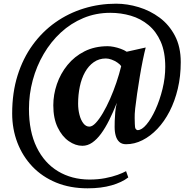

<svg xmlns="http://www.w3.org/2000/svg" viewBox="-20 -771 1030 1041"><path d="M46 -156Q46 -268.5 75.2 -361.8Q104.5 -455 157 -527.2Q209.5 -599.5 280.2 -649.5Q351 -699.5 434.8 -725.2Q518.5 -751 609.5 -751Q670 -751 732 -732.2Q794 -713.5 845.5 -675.2Q897 -637 928.5 -577Q960 -517 960 -434Q960 -357.5 944 -290Q928 -222.5 899.5 -167.2Q871 -112 833.2 -72.2Q795.5 -32.5 752.2 -10.8Q709 11 663.5 11Q641 11 627.5 -1Q614 -13 607.8 -34Q601.5 -55 601.5 -83Q601.5 -94 602 -115.2Q602.5 -136.5 604.8 -162.5Q607 -188.5 613.5 -213.5Q593.5 -163 572.2 -120.2Q551 -77.5 528 -46.2Q505 -15 480 2.2Q455 19.5 426.5 19.5Q389 19.5 352.8 -5.8Q316.5 -31 292.8 -80Q269 -129 269 -200Q269 -258 288.5 -315Q308 -372 345.8 -418.5Q383.5 -465 438.5 -492.8Q493.5 -520.5 564 -520.5Q578.5 -520.5 597.5 -516.8Q616.5 -513 635 -506.2Q653.5 -499.5 667 -490.5L770 -513.5Q762.5 -485 754 -443.2Q745.5 -401.5 737.8 -354.8Q730 -308 723.5 -263.5Q717 -219 713 -183Q709.5 -149.5 710.2 -131Q711 -112.5 711 -99Q711 -78.5 715.8 -72Q720.5 -65.5 726.5 -65.5Q748.5 -65.5 774.2 -96Q800 -126.5 823 -177Q846 -227.5 861 -288.2Q876 -349 876 -409Q876 -489 851.5 -544.8Q827 -600.5 785 -635.2Q743 -670 689.5 -685.8Q636 -701.5 578 -701.5Q500 -701.5 432.2 -673.2Q364.5 -645 310 -594.8Q255.5 -544.5 216.8 -478.2Q178 -412 157.5 -336Q137 -260 137 -180.5Q137 -58 178.8 27.5Q220.5 113 294.5 157.5Q368.5 202 464.5 202.5Q511 202.5 550 195Q589 187.5 617.8 177Q646.5 166.5 663.5 157L675.5 191Q640.5 218 584.5 234Q528.5 250 455 250Q360 250 284.2 218.8Q208.5 187.5 155.5 131.8Q102.5 76 74.2 2.2Q46 -71.5 46 -156ZM403.5 -209Q403.5 -177.5 410.8 -149Q418 -120.5 431.8 -102.5Q445.5 -84.5 464.5 -84.5Q480.5 -84.5 499.2 -104.5Q518 -124.5 538 -158.5Q558 -192.5 576.8 -235Q595.5 -277.5 611 -323.2Q626.5 -369 637 -412Q630.5 -422.5 616 -432.2Q601.5 -442 584.8 -448Q568 -454 554 -454Q517 -454 488.5 -434Q460 -414 441 -380Q422 -346 412.8 -301.8Q403.5 -257.5 403.5 -209Z"/></svg>

Font: Merriweather 36pt Black
Style: Italic
Weight: 900
Italic angle: -7.8°
Version: Version 2.101